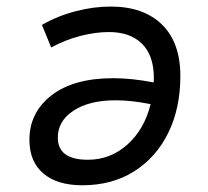

<svg xmlns="http://www.w3.org/2000/svg" viewBox="-20 -547 626 577"><path d="M227.5 9.8Q151.9 9.8 110.1 -25.9Q68.4 -61.5 68.4 -126.5Q68.4 -209 134.8 -260.5Q201.2 -312 320.3 -312Q375.5 -312 441.9 -299.3Q442.4 -306.6 442.4 -314Q441.9 -381.3 406.2 -416Q370.6 -450.7 307.6 -450.7Q267.1 -450.7 221.4 -439Q175.8 -427.2 133.8 -404.3L106 -472.2Q153.8 -499.5 207.8 -513.4Q261.7 -527.3 312.5 -527.3Q411.1 -527.3 466.6 -473.4Q522 -419.4 522 -318.8Q522 -221.2 485.4 -147.2Q448.7 -73.2 382.6 -31.7Q316.4 9.8 227.5 9.8ZM432.6 -233.9Q375.5 -245.6 327.6 -245.6Q248 -245.6 200.4 -214.1Q152.8 -182.6 153.8 -131.8Q154.8 -66.9 244.1 -66.9Q311.5 -66.9 362.5 -112.3Q413.6 -157.7 432.6 -233.9Z"/></svg>

Font: CaskaydiaCove NFP SemiLight
Style: Italic
Weight: 350
Italic angle: -10°
Designer: Aaron Bell
Foundry: Saja Typeworks
Version: Version 2111.001; VTT 6.35;Nerd Fonts 3.1.1